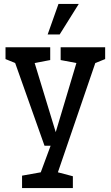

<svg xmlns="http://www.w3.org/2000/svg" viewBox="-20 -740 563 975"><path d="M57 -420 8 -440V-500H235V-435L156 -420L263 -69L368 -420L288 -435V-500H514V-440L464 -420L274 135L350 155V215H92V152L187 135L237 0H206ZM277 -720H380L283 -565H222Z"/></svg>

Font: HermeneusOne
Style: Regular
Weight: 400
Designer: Rodrigo Fuenzalida, Pablo Impallari
Foundry: Pablo Impallari, Rodrigo Fuenzalida
Version: Version 1.000; ttfautohint (v0.8) -G 200 -r 50